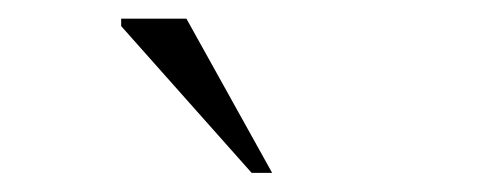

<svg xmlns="http://www.w3.org/2000/svg" viewBox="-20 -690 540 206"><path d="M272 -504.5H250L110 -662V-670H180Z"/></svg>

Font: Newsreader Text Light
Style: Regular
Weight: 300
Designer: Hugues Gentile
Foundry: Production Type
Version: Version 1.002